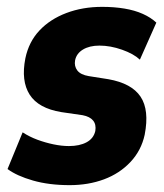

<svg xmlns="http://www.w3.org/2000/svg" viewBox="-20 -529 479 560"><path d="M183 11Q123 11 76 -2.5Q29 -16 2 -36L46 -143Q66 -130 89 -121.5Q112 -113 136 -108Q160 -103 181 -103Q212 -103 232.5 -114Q253 -125 258 -147Q261 -166 251.5 -177.5Q242 -189 221 -193L159 -202Q92 -213 66.5 -253Q41 -293 54 -359Q64 -407 95 -440Q126 -473 173.5 -491Q221 -509 278 -509Q313 -509 343 -504Q373 -499 396.5 -488.5Q420 -478 436 -463L388 -355Q370 -372 336 -384Q302 -396 270 -396Q241 -396 222 -384.5Q203 -373 199 -353Q196 -336 205.5 -323.5Q215 -311 239 -307L296 -298Q364 -286 390 -247Q416 -208 402 -136Q392 -90 360.5 -56.5Q329 -23 283.5 -6Q238 11 183 11Z"/></svg>

Font: Nunito Sans 10pt Condensed Black
Style: Italic
Weight: 900
Width: 3
Italic angle: -9°
Designer: Vernon Adams
Foundry: Vernon Adams
Version: Version 3.101;gftools[0.9.27]